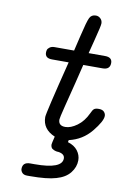

<svg xmlns="http://www.w3.org/2000/svg" viewBox="-91 -670 615 933"><g transform="rotate(10 216.0 -204.0)"><path d="M78.1 180.2Q78.1 147 115.2 147Q115.2 147 137.2 147Q272 147 272 95.2Q272 72.3 238.8 67.9Q238.8 67.9 233.9 67.9Q230 66.9 226.6 66.4Q223.1 65.9 218 63.5Q212.9 61 209.5 58.6Q206.1 56.2 203.6 50.5Q201.2 44.9 201.2 38.1Q201.2 34.2 210 -2Q147.9 -27.8 147.9 -87.9Q147.9 -106.9 213.9 -369.1H131.8Q96.7 -369.1 97.2 -397.9Q97.2 -403.8 99.1 -410.4Q101.1 -417 110.1 -423.6Q119.1 -430.2 133.8 -430.2H230Q236.8 -460 248 -505.9Q265.1 -579.1 274.2 -597.7Q283.2 -616.2 305.2 -616.2Q318.4 -616.2 328.1 -606.7Q337.9 -597.2 337.9 -583Q337.9 -576.2 333.5 -556.6Q329.1 -537.1 319.1 -498Q309.1 -459 301.8 -430.2H382.8Q418 -430.2 418 -401.9Q418 -368.7 380.9 -369.1H286.1Q281.2 -347.2 263.7 -277.6Q246.1 -208 231.9 -151.6Q217.8 -95.2 217.8 -87.9Q217.8 -57.1 252 -57.1Q278.8 -57.1 309.8 -79.6Q340.8 -102.1 359.9 -143.1Q367.7 -161.1 374.8 -166.5Q381.8 -171.9 397.9 -171.9Q416 -171.9 424.1 -162.8Q432.1 -153.8 432.1 -143.1Q432.1 -117.2 389.2 -64.7Q346.2 -12.2 279.8 2.9L277.8 13.2Q310.1 22.9 326.4 44.4Q342.8 65.9 342.8 91.8Q342.8 125 320.3 153.6Q297.9 182.1 252.9 194.8Q209 208 124 208H110.8Q93.8 208 85.9 199Q78.1 189.9 78.1 180.2Z"/></g></svg>

Font: CMU Typewriter Text Variable Width
Style: Italic
Weight: 500
Italic angle: -14.04°
Version: Version 0.7.0